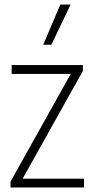

<svg xmlns="http://www.w3.org/2000/svg" viewBox="-20 -828 415 848"><path d="M26.5 0V-26L292.5 -501.5H31.5V-540.5H346V-514.5L80 -39H351V0ZM171 -630.5 246.5 -808H292L207 -630.5Z"/></svg>

Font: Encode Sans Cnd XLt
Style: Regular
Weight: 200
Width: 3
Designer: Multiple Designers
Foundry: Impallari Type
Version: Version 3.002; ttfautohint (v1.8.3) -l 8 -r 50 -G 200 -x 14 